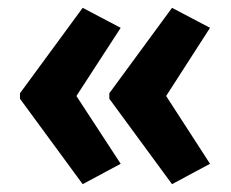

<svg xmlns="http://www.w3.org/2000/svg" viewBox="-20 -519 589 490"><path d="M31 -281V-267L191 -49L288 -101L175 -274L288 -448L191 -499ZM259 -281V-267L419 -49L516 -101L404 -274L516 -448L419 -499Z"/></svg>

Font: Noto Sans Armenian Condensed
Style: Regular
Weight: 400
Width: 3
Designer: Monotype Design Team
Foundry: Monotype Imaging Inc.
Version: Version 2.008